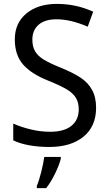

<svg xmlns="http://www.w3.org/2000/svg" viewBox="-20 -744 557 985"><path d="M233 10Q176 10 128 1Q80 -8 48 -24V-110Q88 -92 138 -80Q188 -68 237 -68Q309 -68 346.5 -98.5Q384 -129 384 -183Q384 -218 369.5 -242Q355 -266 322.5 -285.5Q290 -305 228 -330Q140 -365 98 -413.5Q56 -462 56 -542Q56 -626 115.5 -675Q175 -724 272 -724Q371 -724 458 -684L430 -607Q343 -645 270 -645Q210 -645 178 -617Q146 -589 146 -541Q146 -505 160 -481Q174 -457 204 -438.5Q234 -420 291 -397Q355 -371 393.5 -345.5Q432 -320 452.5 -282.5Q473 -245 473 -191Q473 -96 408.5 -43Q344 10 233 10ZM292 70Q285 100 263 145.5Q241 191 217 221H169V209Q180 184 191.5 138.5Q203 93 207 61H292Z"/></svg>

Font: Noto Sans Display
Style: Regular
Weight: 400
Designer: Monotype Design team
Foundry: Monotype Imaging Inc.
Version: Version 1.000